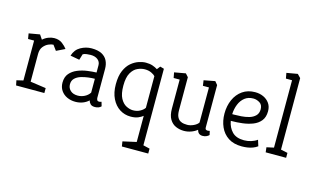

<svg xmlns="http://www.w3.org/2000/svg" viewBox="-111 -1057 2714 1660"><g transform="rotate(15 1245.5 -227.0)"><path d="M46 0 37 -44 96 -58V-415H42L34 -463L132 -480L159 -440Q181 -460 208 -470.5Q235 -481 260 -481Q304 -481 332.5 -459Q361 -437 377 -415L301 -378L267 -424Q249 -424 223.5 -413Q198 -402 178.5 -377.5Q159 -353 159 -312V-64L299 -44V0Z M576 4Q536 4 502 -11.5Q468 -27 447.5 -57Q427 -87 427 -128Q427 -179 453.5 -210Q480 -241 521.5 -258Q563 -275 608 -281Q653 -287 689 -288V-352Q689 -384 665 -403Q641 -422 601 -422Q586 -422 565.5 -419.5Q545 -417 532 -409L516 -356L434 -371Q451 -427 497.5 -453Q544 -479 595 -479Q650 -479 684.5 -461.5Q719 -444 735.5 -412Q752 -380 752 -337V-79Q752 -68 757 -59Q762 -50 775 -50Q780 -50 786 -52Q792 -54 796 -55L807 -17Q797 -6 782 -1Q767 4 752 4Q725 4 712 -8.5Q699 -21 694 -40Q672 -19 642 -7.5Q612 4 576 4ZM583 -53Q614 -53 643 -67.5Q672 -82 689 -108V-232Q664 -232 630.5 -228Q597 -224 565.5 -214Q534 -204 513.5 -184Q493 -164 493 -131Q493 -97 517 -75Q541 -53 583 -53Z M1066 273 1059 229 1180 202V-32Q1165 -19 1138 -7.5Q1111 4 1071 4Q1017 4 973 -24Q929 -52 902.5 -105.5Q876 -159 876 -234Q876 -308 897 -356Q918 -404 950 -431Q982 -458 1017 -469.5Q1052 -481 1080 -481Q1115 -481 1140 -472.5Q1165 -464 1185 -451L1208 -480L1243 -470V215L1302 229V273ZM1077 -54Q1114 -54 1141.5 -70Q1169 -86 1180 -104V-387Q1170 -399 1145 -411Q1120 -423 1086 -423Q1055 -423 1021.5 -408Q988 -393 965 -353Q942 -313 942 -239Q942 -166 963.5 -126Q985 -86 1016.5 -70Q1048 -54 1077 -54Z M1548 4Q1510 4 1476 -10.5Q1442 -25 1420.5 -60Q1399 -95 1399 -156V-415H1345L1336 -463L1437 -481L1462 -453V-159Q1462 -120 1472.5 -98.5Q1483 -77 1499.5 -67.5Q1516 -58 1533 -56Q1550 -54 1562 -54Q1590 -54 1619.5 -68Q1649 -82 1661 -101V-415H1607L1600 -463L1700 -482L1724 -453V-73Q1724 -60 1731 -55.5Q1738 -51 1747 -51Q1753 -51 1758 -52.5Q1763 -54 1765 -54L1773 -19Q1767 -12 1752 -4Q1737 4 1716 4Q1695 4 1682.5 -6.5Q1670 -17 1665 -37Q1642 -18 1611 -7Q1580 4 1548 4Z M2066 4Q1993 4 1945 -27.5Q1897 -59 1873 -113Q1849 -167 1849 -232Q1849 -301 1874 -357Q1899 -413 1946 -446Q1993 -479 2059 -479Q2100 -479 2133.5 -463.5Q2167 -448 2187.5 -419Q2208 -390 2208 -348Q2208 -295 2182 -262.5Q2156 -230 2113.5 -213.5Q2071 -197 2022 -191Q1973 -185 1926 -185H1918Q1928 -127 1964.5 -89.5Q2001 -52 2071 -52Q2103 -52 2134 -61.5Q2165 -71 2188 -88L2205 -34Q2186 -20 2163 -11.5Q2140 -3 2115.5 0.5Q2091 4 2066 4ZM1915 -244H1932Q1960 -244 1996 -246.5Q2032 -249 2065 -258.5Q2098 -268 2120 -289.5Q2142 -311 2142 -348Q2142 -388 2114.5 -405Q2087 -422 2058 -422Q2012 -422 1981 -397.5Q1950 -373 1933.5 -332.5Q1917 -292 1915 -244Z M2280 0 2275 -44 2339 -58V-661H2284L2275 -710L2373 -727L2402 -697V-57L2463 -44V0Z"/></g></svg>

Font: Kreon Light
Style: Regular
Weight: 300
Designer: Julia Petretta
Foundry: Julia Petretta and Eli Heuer
Version: Version 2.002